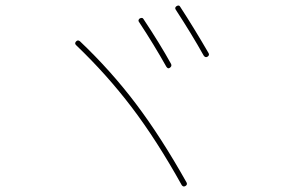

<svg xmlns="http://www.w3.org/2000/svg" viewBox="-20 -762 1040 704"><path d="M589.8 -517.6Q544.9 -597.7 490.2 -680.7Q484.4 -687.5 492.2 -694.3Q496.1 -696.3 500 -696.3Q503.9 -696.3 505.9 -692.4Q566.4 -601.6 607.4 -527.3Q611.3 -518.6 601.6 -512.7Q595.7 -508.8 589.8 -517.6ZM726.6 -558.6Q683.6 -635.7 625 -725.6Q619.1 -733.4 627 -739.3Q636.7 -745.1 640.6 -737.3Q691.4 -659.2 744.1 -568.4Q750 -559.6 740.2 -553.7Q732.4 -549.8 726.6 -558.6ZM646.5 -83Q554.7 -248 462.9 -368.7Q371.1 -489.3 259.8 -595.7Q252 -602.5 258.8 -609.9Q265.6 -617.2 273.4 -610.4Q386.7 -502.9 478.5 -381.3Q570.3 -259.8 664.1 -92.8Q668 -85 660.2 -80.1Q652.3 -75.2 646.5 -83Z"/></svg>

Font: Rounded-L Mgen+ 2m thin
Style: Regular
Weight: 100
Designer: [Source Han Sans]
Ryoko NISHIZUKA  (kana & ideographs); Paul D. Hunt (Latin, Greek & Cyrillic); Wenlong ZHANG  (bopomofo
Version: Version 1.059.20150602